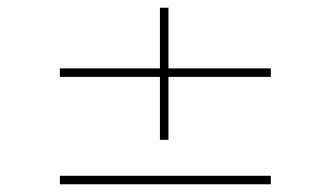

<svg xmlns="http://www.w3.org/2000/svg" viewBox="-20 -545 856 497"><path d="M135 -346V-368H681V-346ZM135 -68V-90H681V-68ZM394 -183V-525H416V-183Z"/></svg>

Font: Lexend Zetta Thin
Style: Regular
Weight: 250
Version: Version 1.007